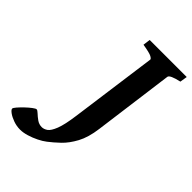

<svg xmlns="http://www.w3.org/2000/svg" viewBox="-416 -712 1004 1004"><g transform="rotate(45 86.5 -209.5)"><path d="M351.1 -615.2 344.7 -574.7Q281.2 -560.5 278.8 -544.4L219.7 -100.1Q210.4 -28.8 185.5 17.1Q160.6 63 130.4 91.8Q100.1 120.6 73.2 141.1Q55.7 154.8 30.5 167.2Q5.4 179.7 -21.5 187.7Q-48.3 195.8 -70.8 195.8Q-96.7 195.8 -121.3 187Q-146 178.2 -161.9 166.5Q-177.7 154.8 -177.7 147Q-177.7 141.6 -165.8 127.7Q-153.8 113.8 -137.2 97.9Q-120.6 82 -105.5 70.6Q-90.3 59.1 -84.5 59.1Q-78.1 59.1 -65.9 70.8Q-53.7 82.5 -36.9 94.5Q-20 106.4 0 106.4Q15.6 106.4 31.5 95.5Q47.4 84.5 61.8 47.9Q76.2 11.2 86.4 -64.9L151.9 -544.4Q152.8 -550.3 138.4 -558.3Q124 -566.4 71.8 -574.7L77.1 -615.2Z"/></g></svg>

Font: Gentium Book Plus
Style: Bold Italic
Weight: 700
Italic angle: -8°
Designer: Victor Gaultney, Annie Olsen, Iska Routamaa, Becca Hirsbrunner
Foundry: SIL International
Version: Version 6.101